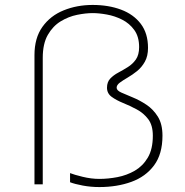

<svg xmlns="http://www.w3.org/2000/svg" viewBox="-20 -746 750 777"><path d="M452 -391Q452 -380 470.8 -371.5Q489.5 -363 517.2 -351.8Q545 -340.5 572.5 -322.2Q600 -304 618.8 -274Q637.5 -244 637.5 -197Q637.5 -122.5 603.5 -76.8Q569.5 -31 511.5 -10Q453.5 11 382 11Q347.5 11 315.2 5Q283 -1 263.5 -8.5V-45.5Q279.5 -39 314.5 -30.5Q349.5 -22 382 -22Q417.5 -22 455.2 -29.2Q493 -36.5 525.5 -55.2Q558 -74 578.2 -108.2Q598.5 -142.5 598.5 -197Q598.5 -239 579.8 -263.8Q561 -288.5 533.5 -303.2Q506 -318 478.2 -329.2Q450.5 -340.5 431.8 -354.2Q413 -368 413 -391Q413 -414 426.2 -428Q439.5 -442 458.8 -452.2Q478 -462.5 497.2 -474.5Q516.5 -486.5 529.8 -505.2Q543 -524 543 -555.5Q543 -597.5 523.5 -624.5Q504 -651.5 474.2 -666.5Q444.5 -681.5 412.5 -687.2Q380.5 -693 355 -693Q327 -693 292.2 -686Q257.5 -679 225.8 -659.8Q194 -640.5 173.5 -604.8Q153 -569 153 -512V0H119.5V-523Q119.5 -592.5 151.8 -637.5Q184 -682.5 237.8 -704.2Q291.5 -726 355 -726Q419 -726 469.8 -707Q520.5 -688 549.8 -649.5Q579 -611 579 -552Q579 -519 566.2 -496.2Q553.5 -473.5 534.5 -458.2Q515.5 -443 496.5 -432Q477.5 -421 464.8 -411.5Q452 -402 452 -391Z"/></svg>

Font: League Mono Thin
Style: Regular
Weight: 100
Width: 6
Designer: Tyler Finck
Foundry: The League of Moveable Type / Tyler Finck
Version: Version 2.300;RELEASE